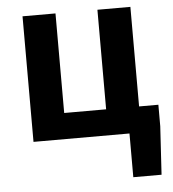

<svg xmlns="http://www.w3.org/2000/svg" viewBox="-53 -609 770 853"><g transform="rotate(-5 331.5 -182.5)"><path d="M507 195H633L646 -20V-116H560V-560H413V-116H226V-560H79V0H507Z"/></g></svg>

Font: Noto Sans CJK SC
Style: Bold
Weight: 700
Designer: Ryoko NISHIZUKA 西塚涼子 (kana, bopomofo & ideographs); Paul D. Hunt (Latin, Greek & Cyrillic); Sandoll Communications 산돌커뮤니
Foundry: Adobe
Version: Version 2.004;hotconv 1.0.118;makeotfexe 2.5.65603